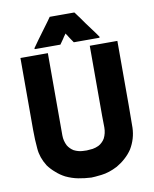

<svg xmlns="http://www.w3.org/2000/svg" viewBox="-99 -985 872 1084"><g transform="rotate(-10 337.0 -442.5)"><path d="M333 -801.8Q330.1 -797.9 327.1 -793Q324.2 -789.1 321.3 -785.2Q317.4 -779.3 314.5 -774.4Q310.5 -769.5 307.6 -764.6Q304.7 -759.8 300.8 -754.9Q297.9 -750 293.9 -745.1Q293 -745.1 292 -745.1Q290 -745.1 289.1 -745.1Q274.4 -745.1 259.8 -745.1Q245.1 -745.1 230.5 -745.1Q220.7 -745.1 210.9 -745.1Q201.2 -745.1 190.4 -745.1Q179.7 -745.1 168.9 -745.1Q158.2 -745.1 147.5 -745.1Q146.5 -747.1 145.5 -750Q147.5 -753.9 153.3 -760.7Q165 -777.3 176.8 -793.9Q189.5 -810.5 201.2 -827.1Q209 -837.9 217.8 -849.6Q225.6 -860.4 234.4 -872.1Q241.2 -881.8 248 -890.6Q254.9 -900.4 261.7 -910.2Q263.7 -910.2 264.6 -910.2Q265.6 -910.2 266.6 -910.2Q282.2 -910.2 296.9 -910.2Q311.5 -910.2 326.2 -910.2Q336.9 -910.2 346.7 -910.2Q357.4 -910.2 367.2 -910.2Q376 -910.2 385.7 -910.2Q394.5 -910.2 403.3 -910.2Q404.3 -909.2 404.3 -908.2Q405.3 -907.2 406.2 -906.2Q418 -889.6 430.7 -873Q442.4 -856.4 454.1 -839.8Q462.9 -829.1 470.7 -817.4Q479.5 -805.7 487.3 -794.9Q495.1 -783.2 503.9 -772.5Q511.7 -761.7 519.5 -750Q519.5 -748 517.6 -745.1Q512.7 -745.1 503.9 -745.1Q489.3 -745.1 474.6 -745.1Q460 -745.1 446.3 -745.1Q435.5 -745.1 425.8 -745.1Q416 -745.1 406.2 -745.1Q397.5 -745.1 388.7 -745.1Q379.9 -745.1 371.1 -745.1Q370.1 -746.1 369.1 -747.1Q368.2 -748 368.2 -749Q363.3 -756.8 357.4 -764.6Q352.5 -771.5 347.7 -779.3Q344.7 -784.2 341.8 -789.1Q337.9 -793.9 335 -798.8Q334 -799.8 334 -800.8Q333 -801.8 333 -801.8ZM465.8 -710Q470.7 -710 475.6 -710Q480.5 -710 485.4 -710Q496.1 -710 506.8 -710Q517.6 -710 528.3 -710Q539.1 -710 550.8 -710Q561.5 -710 572.3 -710Q582 -710 592.8 -710Q603.5 -710 614.3 -710Q614.3 -707 614.3 -705.1Q614.3 -702.1 614.3 -700.2Q614.3 -646.5 614.3 -592.8Q614.3 -539.1 614.3 -485.4Q614.3 -449.2 614.3 -412.1Q614.3 -376 614.3 -338.9Q614.3 -275.4 613.3 -212.9Q611.3 -149.4 578.1 -93.8Q560.5 -67.4 537.1 -46.9Q514.6 -26.4 487.3 -10.7Q438.5 14.6 394.5 19.5Q351.6 24.4 335.9 24.4Q297.9 22.5 261.7 15.6Q226.6 8.8 191.4 -7.8Q163.1 -22.5 140.6 -43Q117.2 -62.5 98.6 -87.9Q67.4 -137.7 63.5 -189.5Q58.6 -241.2 58.6 -298.8Q58.6 -337.9 58.6 -377Q58.6 -417 58.6 -456.1Q58.6 -494.1 58.6 -531.2Q58.6 -568.4 58.6 -606.4Q58.6 -631.8 58.6 -658.2Q58.6 -683.6 58.6 -710Q61.5 -710 64.5 -710Q66.4 -710 69.3 -710Q85 -710 100.6 -710Q116.2 -710 130.9 -710Q141.6 -710 152.3 -710Q163.1 -710 173.8 -710Q184.6 -710 195.3 -710Q205.1 -710 215.8 -710Q215.8 -707 215.8 -705.1Q215.8 -702.1 215.8 -700.2Q215.8 -647.5 215.8 -595.7Q215.8 -543 215.8 -491.2Q215.8 -455.1 215.8 -418.9Q215.8 -382.8 215.8 -347.7Q215.8 -335 215.8 -323.2Q215.8 -311.5 215.8 -299.8Q215.8 -269.5 215.8 -238.3Q215.8 -207 230.5 -178.7Q236.3 -168.9 245.1 -160.2Q252.9 -152.3 263.7 -145.5Q289.1 -132.8 314.5 -131.8Q339.8 -130.9 335.9 -130.9Q354.5 -131.8 371.1 -133.8Q388.7 -136.7 405.3 -144.5Q417 -150.4 425.8 -159.2Q435.5 -168 442.4 -179.7Q457 -208 457 -242.2Q456.1 -276.4 456.1 -307.6Q456.1 -346.7 456.1 -384.8Q456.1 -423.8 456.1 -461.9Q456.1 -499 456.1 -535.2Q456.1 -572.3 456.1 -608.4Q456.1 -633.8 456.1 -659.2Q456.1 -684.6 456.1 -710Q459 -710 460.9 -710Q463.9 -710 465.8 -710Z"/></g></svg>

Font: LeFont
Style: Bold
Weight: 800
Designer: Leryon MEDIA
Version: Version 1.0